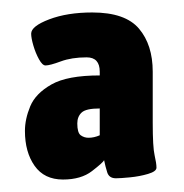

<svg xmlns="http://www.w3.org/2000/svg" viewBox="-20 -728 295 308"><path d="M81 -440Q51 -440 35.5 -462Q20 -484 20 -518Q20 -537 28.5 -557.5Q37 -578 62.5 -592.5Q88 -607 140 -607V-613Q140 -636 119 -636Q95 -636 77.5 -629.5Q60 -623 53 -623Q48 -623 42.5 -633Q37 -643 33.5 -655Q30 -667 30 -674Q30 -686 59 -697Q88 -708 128 -708Q181 -708 203 -682Q225 -656 225 -613V-531Q225 -492 228 -479Q231 -466 231 -459Q231 -453 217.5 -449Q204 -445 188.5 -443.5Q173 -442 166 -442Q155 -442 152 -451.5Q149 -461 147 -471Q145 -467 127.5 -453.5Q110 -440 81 -440ZM122 -507Q131 -507 140 -511V-554Q118 -554 111 -547.5Q104 -541 104 -530Q104 -515 109.5 -511Q115 -507 122 -507Z"/></svg>

Font: Asap Condensed Black
Style: Regular
Weight: 900
Width: 3
Designer: Pablo Cosgaya
Foundry: Omnibus-Type
Version: Version 3.001; ttfautohint (v1.8.4.7-5d5b)